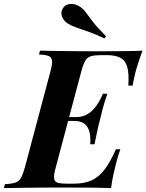

<svg xmlns="http://www.w3.org/2000/svg" viewBox="-63 -969 754 989"><path d="M225 -346 230 -366H428L423 -346ZM330 -366Q358 -366 380 -377Q402 -388 418.5 -406Q435 -424 447 -445Q459 -466 467 -486H490Q474 -440 467 -412.5Q460 -385 453 -356Q448 -338 444 -321Q440 -304 435.5 -282.5Q431 -261 424 -226H402Q403 -246 401.5 -267Q400 -288 392 -306Q384 -324 366.5 -335Q349 -346 319 -346ZM598 -528Q602 -587 593 -621.5Q584 -656 558.5 -670.5Q533 -685 488 -685H457Q424 -685 405.5 -679.5Q387 -674 376.5 -656.5Q366 -639 356 -602L224 -106Q214 -70 215.5 -52Q217 -34 232.5 -28.5Q248 -23 281 -23H318Q372 -23 409 -40Q446 -57 475.5 -95.5Q505 -134 534 -200H557Q552 -187 546 -168Q540 -149 535 -128Q530 -109 522 -73.5Q514 -38 509 0Q458 -2 395 -2.5Q332 -3 282 -3Q257 -3 218.5 -3Q180 -3 135 -2.5Q90 -2 44 -1.5Q-2 -1 -43 0L-38 -20Q-4 -22 15 -28Q34 -34 44.5 -52Q55 -70 65 -106L197 -602Q207 -639 205 -656.5Q203 -674 187.5 -680.5Q172 -687 138 -688L143 -708Q184 -707 230 -706.5Q276 -706 321 -705.5Q366 -705 404.5 -705Q443 -705 468 -705Q513 -705 569.5 -705.5Q626 -706 671 -708Q658 -673 649 -645Q640 -617 633 -590Q629 -572 625.5 -556Q622 -540 620 -528ZM475 -771Q424 -795 389 -807Q354 -819 329.5 -827.5Q305 -836 284 -849Q265 -862 256.5 -883Q248 -904 260 -925Q273 -947 298.5 -948.5Q324 -950 343 -938Q364 -926 379.5 -904.5Q395 -883 418.5 -853Q442 -823 483 -782Z"/></svg>

Font: Playfair Display
Style: Bold Italic
Weight: 700
Italic angle: -14°
Designer: Claus Eggers Sørensen
Foundry: Claus Eggers Sørensen
Version: Version 1.203